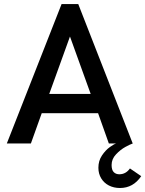

<svg xmlns="http://www.w3.org/2000/svg" viewBox="-20 -710 719 950"><path d="M13.7 0 284.7 -689.9H367.2L636.7 0H518.6L465.3 -149.9H186.5L132.8 0ZM223.6 -245.1H428.7L326.2 -529.3ZM466.8 120.1Q466.8 85.4 484.6 59.1Q502.4 32.7 523.4 17.8Q544.4 2.9 554.2 0H636.7Q624.5 3.9 600.3 17.1Q576.2 30.3 554.2 53.5Q532.2 76.7 532.2 106.4Q532.2 130.9 542.7 141.6Q553.2 152.3 570.3 152.3Q602.5 152.3 623 123.5L678.7 161.6Q639.2 220.2 573.7 220.2Q543 220.2 518.8 207.8Q494.6 195.3 480.7 172.4Q466.8 149.4 466.8 120.1Z"/></svg>

Font: Acari Sans SemiBold
Style: Regular
Weight: 600
Designer: Alfredo Marco Pradil and Stefan Peev
Foundry: Hanken Design Co.
Version: Version 1.045;January 11, 2019;FontCreator 11.5.0.2425 64-bi